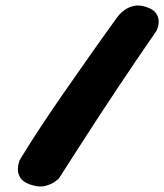

<svg xmlns="http://www.w3.org/2000/svg" viewBox="-20 -679 596 697"><path d="M87 -10Q63 -19 54 -33.5Q45 -48 45 -62.5Q45 -77 48 -87Q51 -97 51 -97Q81 -147 121 -208Q161 -269 208.5 -337.5Q256 -406 306 -477Q356 -548 406 -617Q406 -617 413 -625.5Q420 -634 433.5 -643.5Q447 -653 466 -657.5Q485 -662 510 -654Q537 -645 546.5 -631Q556 -617 556 -602Q556 -587 552 -577Q548 -567 548 -567Q472 -457 406.5 -358.5Q341 -260 287.5 -177Q234 -94 193 -30Q193 -30 180 -20Q167 -10 143.5 -4Q120 2 87 -10Z"/></svg>

Font: Sour Gummy Black
Style: Italic
Weight: 900
Italic angle: -11.3°
Designer: Stefie Justprince
Foundry: Eifetstype
Version: Version 1.000